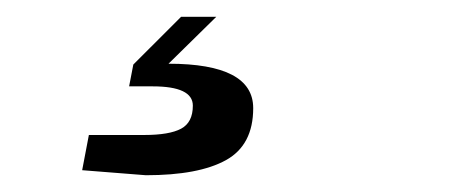

<svg xmlns="http://www.w3.org/2000/svg" viewBox="-20 -31 540 229"><path d="M282 98Q282 142 249.5 160Q217 178 154 178L78 172L86 130H152Q182 130 196 122.5Q210 115 210 95Q210 72 162 72H134L139 46L196 -11H238L181 45Q282 45 282 98Z"/></svg>

Font: Creato Display Medium
Style: Italic
Weight: 500
Italic angle: -10°
Version: Version 1.000